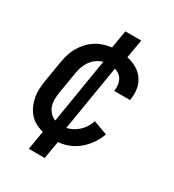

<svg xmlns="http://www.w3.org/2000/svg" viewBox="-178 -731 855 941"><g transform="rotate(30 250.0 -260.5)"><path d="M131 107 149 1Q126 -5 105.5 -16Q85 -27 70.5 -43.5Q56 -60 46.5 -81Q37 -102 32.5 -125Q28 -148 29 -172Q30 -196 34 -221L54 -341Q58 -363 64.5 -385Q71 -407 83 -427.5Q95 -448 111.5 -466Q128 -484 148 -497Q168 -510 190.5 -517Q213 -524 236 -527L253 -628H343L325 -523Q354 -517 379.5 -502.5Q405 -488 421 -465Q437 -442 442 -413Q447 -384 442 -353L441 -348H351L352 -351Q354 -366 352.5 -381.5Q351 -397 344.5 -409.5Q338 -422 326.5 -431Q315 -440 300 -444L239 -74Q256 -77 273 -86Q290 -95 304 -108Q318 -121 328 -137.5Q338 -154 344 -172L423 -143Q413 -114 395 -87.5Q377 -61 352.5 -40Q328 -19 298 -7Q268 5 238 7L221 107ZM174 -78 234 -445Q216 -440 199 -428Q182 -416 170.5 -399.5Q159 -383 152.5 -364.5Q146 -346 143 -327L123 -207Q120 -188 119.5 -168Q119 -148 125 -130Q131 -112 144 -98Q157 -84 174 -78Z"/></g></svg>

Font: Iosevka SS18 Medium
Style: Italic
Weight: 500
Italic angle: -9°
Monospace: yes
Designer: Belleve Invis
Foundry: Belleve Invis
Version: Version 25.1.1; ttfautohint (v1.8.4)